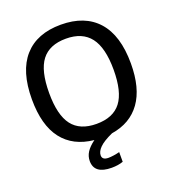

<svg xmlns="http://www.w3.org/2000/svg" viewBox="-167 -877 1093 1212"><g transform="rotate(-20 380.0 -270.5)"><path d="M375 209Q258 209 258 122Q258 90 275.5 62.5Q293 35 331 7Q193 -7 120.5 -101Q48 -195 48 -369Q48 -557 133.5 -653.5Q219 -750 380 -750Q541 -750 627 -653.5Q713 -557 713 -369Q713 -203 645.5 -109Q578 -15 450 5Q388 33 361.5 59.5Q335 86 335 112Q335 143 377 143Q391 143 412 140Q433 137 452 132V197Q419 209 375 209ZM380 -84Q492 -84 544.5 -152.5Q597 -221 597 -369Q597 -517 543.5 -586.5Q490 -656 380 -656Q269 -656 216.5 -587.5Q164 -519 164 -369Q164 -221 216.5 -152.5Q269 -84 380 -84Z"/></g></svg>

Font: Encode Sans Normal
Style: Medium
Weight: 500
Designer: Pablo Impallari, Andres Torresi
Foundry: Pablo Impallari, Andres Torresi
Version: Version 1.000; ttfautohint (v1.00) -l 8 -r 50 -G 200 -x 14 -